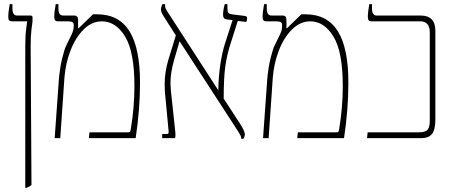

<svg xmlns="http://www.w3.org/2000/svg" viewBox="-20 -667 2179 927"><path d="M102 -445Q102 -496 106.5 -527.5Q111 -559 111 -563V-564H39Q28 -564 24 -569Q20 -574 20 -585Q20 -609 27 -647H40V-627Q40 -592 62 -592H127Q137 -592 137 -583V-564Q136 -559 132 -525.5Q128 -492 128 -445L132 226Q125 233 108 240H102Z M264 -280Q269 -340 280 -384.5Q291 -429 299 -445.5Q307 -462 326 -501Q332 -514 334 -522.5Q336 -531 336 -547Q336 -556 329.5 -560Q323 -564 307 -564H261Q250 -564 246 -569Q242 -574 242 -585Q242 -609 249 -647H262V-627Q262 -592 284 -592H338Q357 -592 357 -571V-531L359 -530L429 -598H448Q554 -598 605 -516.5Q656 -435 656 -268Q656 -138 635 0H409L412 -28H597Q606 -28 608 -31Q610 -34 612 -47Q629 -149 629 -252Q629 -417 584 -490.5Q539 -564 472 -564Q423 -564 383.5 -524.5Q344 -485 320 -422Q296 -359 291 -291L271 0H244Z M1094 -459Q1076 -404 1068 -348.5Q1060 -293 1060 -191L1140 -68Q1162 -34 1162 -18Q1162 -8 1155 3H1145Q1145 -5 1142 -11.5Q1139 -18 1132 -29L847 -468L821 -379Q803 -317 803 -264Q803 -252 805 -230L825 -43Q827 -29 827 -14Q827 -5 825 0H763V-20H784Q791 -20 793 -23Q795 -26 794 -35L776 -225Q775 -236 775 -259Q775 -319 793 -379L829 -496L771 -587Q757 -608 757 -621Q757 -631 764 -647H777V-640Q777 -630 781.5 -622.5Q786 -615 787 -613L1034 -231Q1035 -297 1044 -356.5Q1053 -416 1067 -459L1103 -570L1077 -573Q1066 -574 1061.5 -579.5Q1057 -585 1057 -596Q1057 -617 1065 -647H1078V-629Q1078 -611 1082 -605.5Q1086 -600 1099 -598L1162 -590Q1173 -589 1173 -579Q1173 -571 1169 -561L1128 -566Z M1270 -280Q1275 -340 1286 -384.5Q1297 -429 1305 -445.5Q1313 -462 1332 -501Q1338 -514 1340 -522.5Q1342 -531 1342 -547Q1342 -556 1335.5 -560Q1329 -564 1313 -564H1267Q1256 -564 1252 -569Q1248 -574 1248 -585Q1248 -609 1255 -647H1268V-627Q1268 -592 1290 -592H1344Q1363 -592 1363 -571V-531L1365 -530L1435 -598H1454Q1560 -598 1611 -516.5Q1662 -435 1662 -268Q1662 -138 1641 0H1415L1418 -28H1603Q1612 -28 1614 -31Q1616 -34 1618 -47Q1635 -149 1635 -252Q1635 -417 1590 -490.5Q1545 -564 1478 -564Q1429 -564 1389.5 -524.5Q1350 -485 1326 -422Q1302 -359 1297 -291L1277 0H1250Z M1755 -28H2000Q2033 -28 2044 -40Q2055 -52 2055 -84V-511Q2055 -538 2043 -551Q2031 -564 2010 -564H1775Q1764 -564 1760 -569Q1756 -574 1756 -585Q1756 -609 1763 -647H1776V-627Q1776 -592 1798 -592H2011Q2082 -592 2082 -518V-90Q2082 -40 2065.5 -20Q2049 0 2014 0H1752Z"/></svg>

Font: Noto Serif Hebrew NarrowThin
Style: Regular
Weight: 250
Width: 4
Designer: Monotype Design Team
Foundry: Monotype Imaging Inc.
Version: Version 1.000